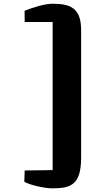

<svg xmlns="http://www.w3.org/2000/svg" viewBox="-20 -901 586 1033"><path d="M112.8 16.1 110.8 77.1C143.1 95.2 218.3 112.3 263.2 112.3C363.3 112.3 416.5 91.3 416.5 -54.2V-738.3C416.5 -854.5 362.8 -880.9 263.7 -880.9C218.3 -880.9 158.7 -860.8 112.3 -843.3C112.3 -823.2 112.8 -802.7 112.8 -782.7H263.2V14.2Z"/></svg>

Font: Merriweather
Style: Heavy
Weight: 900
Designer: Eben Sorkin ( eben@eyebytes.com )
Foundry: Sorkin Type Co.
Version: Version 1.003